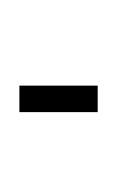

<svg xmlns="http://www.w3.org/2000/svg" viewBox="-20 -574 362 594"><path d="M40 -227.1V-309.1H282.2V-227.1ZM158.2 -553.7ZM158.2 0Z"/></svg>

Font: Noto Sans Malayalam
Style: Regular
Weight: 400
Designer: Monotype Design team
Foundry: Monotype Imaging Inc.
Version: Version 1.02